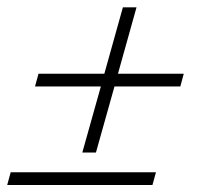

<svg xmlns="http://www.w3.org/2000/svg" viewBox="-20 -509 563 534"><path d="M0 5.6 9.7 -29.8H413.7L404 5.6ZM208.9 -84.7 260.5 -268.5H77.4L87.1 -304H270.2L321.8 -488.7H359.7L308.1 -304H491.1L481.5 -268.5H298.4L246.8 -84.7Z"/></svg>

Font: Playfair 5pt SemiExpanded Light 12pt
Style: Italic
Weight: 300
Italic angle: -15.6°
Version: Version 2.000;gftools[0.9.28]